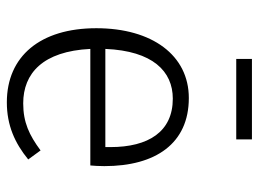

<svg xmlns="http://www.w3.org/2000/svg" viewBox="-120 -644 774 575"><g transform="rotate(90 267.5 -356.0)"><path d="M397 -723H156V-676H397ZM477 -281C477 -435 409 -534 273 -534C145 -534 64 -424 64 -257C64 -89 148 11 286 11C355 11 408 -13 457 -53L430 -90C384 -56 346 -38 289 -38C199 -38 133 -97 126 -239H475C476 -249 477 -265 477 -281ZM420 -284H126C132 -426 193 -486 275 -486C374 -486 420 -413 420 -299Z"/></g></svg>

Font: FiraGO Light
Style: Regular
Weight: 300
Designer: bBox Type
Foundry: bBox Type GmbH
Version: Version 1.001;PS 001.001;hotconv 1.0.88;makeotf.lib2.5.64775